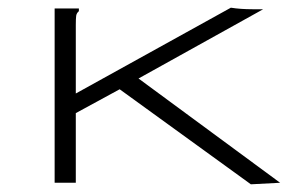

<svg xmlns="http://www.w3.org/2000/svg" viewBox="-20 -475 790 499"><path d="M291 -243 177 -181V0H122V-453H185V-446Q179 -441 178 -434Q177 -427 177 -410V-232L580 -455Q605 -451 636 -451H664L340 -271L708 0L632 4Z"/></svg>

Font: Inconsolata ExtraExpanded Light
Style: Regular
Weight: 300
Width: 8
Monospace: yes
Designer: Raph Levien, Cyreal, Brenton Simpson
Foundry: Raph Levien, Cyreal, Google
Version: Version 3.001; ttfautohint (v1.8.2.53-6de2)